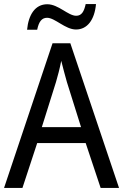

<svg xmlns="http://www.w3.org/2000/svg" viewBox="-20 -930 610 950"><path d="M114 -783H164C172 -822 186 -842 213 -842C252 -842 303 -784 356 -784C412 -784 448 -832 455 -910H404C396 -873 384 -852 357 -852C317 -852 269 -909 214 -909C153 -909 121 -856 114 -783ZM478 0H569L328 -716H240L0 0H91L164 -222H404ZM311 -524 381 -301H187L257 -524C265 -551 276 -592 283 -629C289 -602 305 -547 311 -524Z"/></svg>

Font: Noto Sans Arabic SemCond
Style: Regular
Weight: 400
Width: 4
Designer: Monotype Design Team, Nadine Chahine, Nizar Qandah and Khaled Hosny
Foundry: Monotype Imaging Inc.
Version: Version 2.012